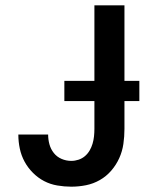

<svg xmlns="http://www.w3.org/2000/svg" viewBox="-20 -690 590 722"><path d="M248 12Q222 12 195.5 7.5Q169 3 146 -9Q123 -21 104 -40Q85 -59 72.5 -82Q60 -105 54.5 -131Q49 -157 49 -183V-184H161Q161 -165 166 -147Q171 -129 182.5 -114.5Q194 -100 211.5 -92.5Q229 -85 248 -85Q262 -85 275.5 -89.5Q289 -94 299.5 -103Q310 -112 317 -124Q324 -136 328 -149.5Q332 -163 333.5 -177Q335 -191 335 -205V-670H448V-205Q448 -177 444 -149Q440 -121 428.5 -95.5Q417 -70 398.5 -48.5Q380 -27 355.5 -13Q331 1 303.5 6.5Q276 12 248 12ZM504 -310H222V-386H504Z"/></svg>

Font: Lode Term
Style: Bold
Weight: 700
Monospace: yes
Designer: Belleve Invis
Foundry: Belleve Invis
Version: Version 29.2.0